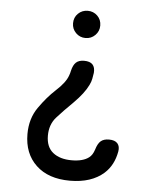

<svg xmlns="http://www.w3.org/2000/svg" viewBox="-53 -606 706 843"><g transform="rotate(5 300.0 -185.0)"><path d="M360 -500Q360 -475 342.5 -457.5Q325 -440 300 -440Q275 -440 257.5 -457.5Q240 -475 240 -500Q240 -526 257.5 -543Q275 -560 300 -560Q325 -560 342.5 -543Q360 -526 360 -500ZM487 44Q476 105 436 141Q381 190 286 190Q191 190 137 139Q83 88 83 2Q83 -66 117.5 -115.5Q152 -165 190 -200Q232 -238 243 -270Q245 -275 246.5 -280.5Q248 -286 249 -291Q255 -317 267.5 -328.5Q280 -340 303 -340Q329 -340 340.5 -327.5Q352 -315 350 -291Q348 -278 345.5 -264.5Q343 -251 336 -237Q318 -199 272 -153Q231 -113 202 -80.5Q173 -48 173 1Q173 51 203.5 75.5Q234 100 286 100Q336 100 362 80Q377 69 385 44Q393 17 406 6Q419 -5 442 -5Q468 -5 479.5 8Q491 21 487 44Z"/></g></svg>

Font: Maple Mono NL
Style: Regular
Weight: 400
Monospace: yes
Designer: subframe7536
Version: Version 7.000